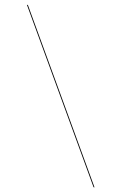

<svg xmlns="http://www.w3.org/2000/svg" viewBox="-61 -823 642 1015"><g transform="rotate(5 260.0 -315.0)"><path d="M45 -780H40L475 150H480Z"/></g></svg>

Font: Bodoni* 36pt Fatface
Style: Regular
Weight: 900
Version: Version 2.3